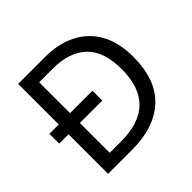

<svg xmlns="http://www.w3.org/2000/svg" viewBox="-174 -896 1078 1078"><g transform="rotate(-45 365.0 -357.0)"><path d="M317 -714Q424 -714 503 -674Q582 -634 625.5 -556.5Q669 -479 669 -364Q669 -183 570.5 -91.5Q472 0 295 0H104V-314H30V-392H104V-714ZM304 -637H194V-392H372V-314H194V-77H284Q574 -77 574 -361Q574 -504 503 -570.5Q432 -637 304 -637Z"/></g></svg>

Font: Noto Sans Inscriptional Pahlavi
Style: Regular
Weight: 400
Designer: Monotype Design Team
Foundry: Monotype Imaging Inc.
Version: Version 2.003; ttfautohint (v1.8.4.7-5d5b)